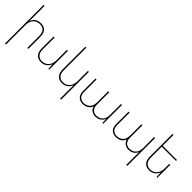

<svg xmlns="http://www.w3.org/2000/svg" viewBox="186 -2007 3487 3487"><g transform="rotate(45 1929.5 -264.0)"><path d="M113 -760V-450Q113 -428 112.5 -410.5Q112 -393 111 -371H113Q124 -403 146 -430.5Q168 -458 204 -475Q240 -492 291 -492Q343 -492 380 -471.5Q417 -451 436.5 -408.5Q456 -366 456 -300V0H430V-299Q430 -387 393 -427Q356 -467 291 -467Q212 -467 162.5 -415.5Q113 -364 113 -256V232H87V-760Z M990 -482V0H969L965 -111H963Q952 -81 928.5 -53Q905 -25 870 -7.5Q835 10 786 10Q737 10 699.5 -10.5Q662 -31 641.5 -74Q621 -117 621 -182V-482H647V-183Q647 -95 686 -55Q725 -15 786 -15Q836 -15 876.5 -38Q917 -61 940.5 -107.5Q964 -154 964 -226V-482Z M1529 232H1503V0Q1503 -30 1503.5 -56.5Q1504 -83 1505 -111H1502Q1491 -81 1467.5 -53Q1444 -25 1409 -7.5Q1374 10 1325 10Q1276 10 1238.5 -10.5Q1201 -31 1180.5 -74Q1160 -117 1160 -182V-760H1186V-183Q1186 -95 1225 -55Q1264 -15 1325 -15Q1375 -15 1415.5 -38Q1456 -61 1479.5 -107.5Q1503 -154 1503 -226V-482H1529Z M1855 10Q1788 10 1743.5 -33Q1699 -76 1699 -167V-482H1725V-168Q1725 -88 1762.5 -51.5Q1800 -15 1855 -15Q1930 -15 1978 -59Q2026 -103 2026 -203V-482H2052V-168Q2052 -115 2069.5 -81Q2087 -47 2116.5 -31Q2146 -15 2182 -15Q2229 -15 2267.5 -34Q2306 -53 2329.5 -94.5Q2353 -136 2353 -203V-482H2379V0H2358L2354 -96H2352Q2342 -72 2321.5 -47.5Q2301 -23 2267 -6.5Q2233 10 2182 10Q2130 10 2089 -17.5Q2048 -45 2036 -98H2034Q2016 -52 1970 -21Q1924 10 1855 10Z M3203 232V-9Q3203 -30 3203 -51Q3203 -72 3203 -93H3201Q3191 -69 3170.5 -45Q3150 -21 3116.5 -5.5Q3083 10 3032 10Q2980 10 2940.5 -17.5Q2901 -45 2884 -98H2882Q2863 -46 2817.5 -18Q2772 10 2705 10Q2638 10 2593.5 -33Q2549 -76 2549 -167V-482H2575V-168Q2575 -88 2612.5 -51.5Q2650 -15 2705 -15Q2780 -15 2828 -59Q2876 -103 2876 -203V-482H2902V-168Q2902 -115 2919.5 -81Q2937 -47 2966.5 -31Q2996 -15 3032 -15Q3079 -15 3117.5 -34Q3156 -53 3179.5 -94.5Q3203 -136 3203 -203V-482H3229V232Z M3768 -332V0H3747L3743 -111H3741Q3730 -81 3706.5 -53Q3683 -25 3648 -7.5Q3613 10 3564 10Q3515 10 3477.5 -10.5Q3440 -31 3419.5 -74Q3399 -117 3399 -182V-760H3425V-183Q3425 -95 3464 -55Q3503 -15 3564 -15Q3614 -15 3654.5 -38Q3695 -61 3718.5 -107.5Q3742 -154 3742 -226V-332ZM3413 -482H3791V-457H3413Z"/></g></svg>

Font: Noto Sans Armenian Thin
Style: Regular
Weight: 250
Version: Version 2.007